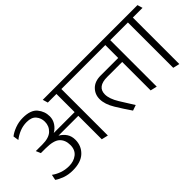

<svg xmlns="http://www.w3.org/2000/svg" viewBox="-8 -1276 1875 1875"><g transform="rotate(-45 930.0 -338.0)"><path d="M486 -179Q486 -95 428 -39.5Q370 16 257 16Q197 16 148.5 -1.5Q100 -19 69 -41L81 -99Q115 -73 161.5 -56.5Q208 -40 260 -40Q326 -40 370.5 -75Q415 -110 415 -177Q415 -246 373 -285.5Q331 -325 218 -325H155L134 -374H225Q315 -374 357.5 -414Q400 -454 400 -514Q400 -564 369.5 -601Q339 -638 271 -638Q220 -638 174 -619.5Q128 -601 90 -571L81 -629Q113 -655 165 -674.5Q217 -694 274 -694Q382 -694 426.5 -640Q471 -586 471 -517Q471 -472 446.5 -434.5Q422 -397 383 -375H671V-626H552L536 -680H858L874 -626H739V16L671 0V-324H397Q439 -300 462.5 -264Q486 -228 486 -179Z M1346 0V-393H1138Q1070 -393 1036 -366.5Q1002 -340 1002 -288Q1002 -227 1052 -146Q1102 -65 1142 -2L1085 18Q1035 -54 984 -137.5Q933 -221 933 -292Q933 -358 978 -403Q1023 -448 1103 -448H1346V-626H865L851 -680H1532L1547 -626H1414V16Z M1658 0V-626H1538L1524 -680H1844L1860 -626H1726V16Z"/></g></svg>

Font: Palanquin Light
Style: Regular
Weight: 300
Designer: Pria Ravichandran
Version: Version 1.0.4